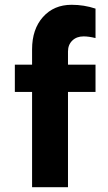

<svg xmlns="http://www.w3.org/2000/svg" viewBox="-20 -782 451 802"><path d="M379 -746V-623Q351 -630 329 -630Q300 -630 282 -612.5Q264 -595 264 -567V-512H379V-398H264V0H114V-398H42V-512H114V-576Q114 -660 159.5 -711Q205 -762 279 -762Q331 -762 379 -746Z"/></svg>

Font: Metropolitano
Style: Bold
Weight: 700
Designer: Fonts by Alex Slobzheninov & Chris M. Simpson / Changes by Cristiano Sobral
Foundry: Fonts by Alex Slobzheninov & Chris M. Simpson / Changes by Cristiano Sobral
Version: Version 1.00;August 30, 2020;FontCreator 13.0.0.2681 64-bit